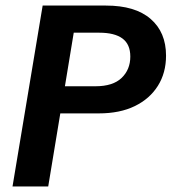

<svg xmlns="http://www.w3.org/2000/svg" viewBox="-20 -670 617 690"><path d="M25 0 133.3 -650H360.8Q465.8 -650 521.2 -602.1Q576.7 -554.2 576.7 -470Q576.7 -408.3 547.5 -361.7Q518.3 -315 464.6 -288.8Q410.8 -262.5 335 -262.5H196.7L153.3 0ZM213.3 -360H323.3Q385.8 -360 417.1 -390Q448.3 -420 448.3 -466.7Q448.3 -510.8 420 -531.7Q391.7 -552.5 336.7 -552.5H245Z"/></svg>

Font: Familjen Grotesk SemiBold
Style: Italic
Weight: 600
Italic angle: -9.46201°
Designer: Anders Wikstroem, Jonas Baeckman, Matilda Gysing, Kristian Moeller
Foundry: Familjen STHLM AB
Version: Version 2.002